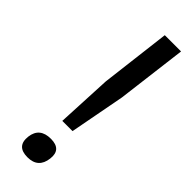

<svg xmlns="http://www.w3.org/2000/svg" viewBox="-241 -717 743 743"><g transform="rotate(45 130.5 -345.0)"><path d="M152 -700H241L205 -412L162 -185H106L117 -412ZM56 -49Q63 -105 124 -105Q183 -105 176 -49Q169 10 110 10Q49 10 56 -49Z"/></g></svg>

Font: Haskoy Medium
Style: Italic
Weight: 500
Designer: Ertekin Erdin
Foundry: Ertekin Erdin
Version: Version 2.000; ttfautohint (v1.8.4.7-5d5b)